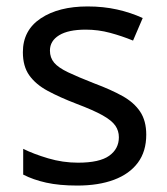

<svg xmlns="http://www.w3.org/2000/svg" viewBox="-20 -566 519 596"><path d="M434 -148Q434 -96 408 -61Q382 -26 334 -8Q286 10 220 10Q164 10 123.5 1Q83 -8 52 -24V-104Q84 -88 129.5 -74.5Q175 -61 222 -61Q289 -61 319 -82.5Q349 -104 349 -140Q349 -160 338 -176Q327 -192 298.5 -208Q270 -224 217 -244Q165 -264 128 -284Q91 -304 71 -332Q51 -360 51 -404Q51 -472 106.5 -509Q162 -546 252 -546Q301 -546 343.5 -536.5Q386 -527 423 -510L393 -440Q359 -454 322 -464Q285 -474 246 -474Q192 -474 163.5 -456.5Q135 -439 135 -409Q135 -387 148 -371.5Q161 -356 191.5 -341.5Q222 -327 273 -307Q324 -288 360 -268Q396 -248 415 -219.5Q434 -191 434 -148Z"/></svg>

Font: hingl115
Style: Book
Weight: 400
Designer: Jelle Bosma - Monotype Design Team
Foundry: Monotype Imaging Inc.
Version: Version 2.003